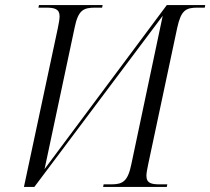

<svg xmlns="http://www.w3.org/2000/svg" viewBox="-20 -734 826 754"><path d="M207 -623 74 0H115L619 -672L496 -90C482 -21 462 -10 416 -10H387L385 0H635L637 -10H609C575 -10 555 -14 555 -44C555 -55 558 -69 562 -89L676 -625C691 -694 710 -704 756 -704H784L786 -714H635L155 -70L273 -625C287 -694 307 -704 354 -704H381L383 -714H133L131 -704H161C194 -704 214 -699 214 -670C214 -659 211 -642 207 -623Z"/></svg>

Font: Noto Serif Display SemiCondensed Light
Style: Italic
Weight: 300
Width: 4
Italic angle: -12°
Designer: Monotype Design Team
Foundry: Monotype Imaging Inc.
Version: Version 2.009